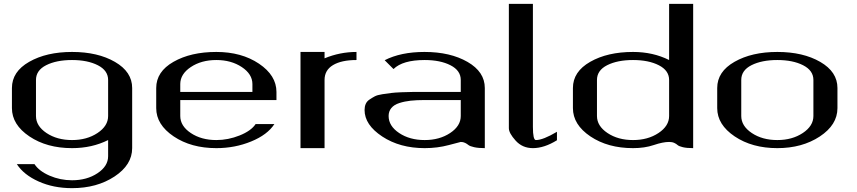

<svg xmlns="http://www.w3.org/2000/svg" viewBox="-20 -770 4456 998"><path d="M542 42V-42Q458 0 354.5 0Q223.6 0 132.8 -61Q42 -122.1 42 -208V-312.5Q42 -397.5 131.8 -448.7Q221.7 -500 354.5 -500Q488.3 -500 577.6 -448.2Q667 -396.5 667 -312.5V0Q667 86.9 575.2 147.5Q483.4 208 354.5 208Q257.8 208 180.7 173.3Q103.5 138.7 67.4 83H159.2Q182.6 119.1 237.8 143.1Q293 167 354.5 167Q431.6 167 486.8 130.4Q542 93.8 542 42ZM542 -167V-354.5Q542 -403.3 488.8 -430.7Q435.5 -458 354.5 -458Q273.4 -458 220.2 -431.2Q167 -404.3 167 -354.5V-167Q167 -115.2 221.7 -78.6Q276.4 -42 354.5 -42Q431.6 -42 486.8 -78.6Q542 -115.2 542 -167Z M1417 -250H917V-167Q917 -115.2 971.7 -78.6Q1026.4 -42 1104.5 -42Q1166 -42 1225.6 -65.9Q1285.2 -89.8 1308.6 -125H1406.2Q1370.1 -69.3 1285.6 -34.7Q1201.2 0 1104.5 0Q973.6 0 882.8 -61Q792 -122.1 792 -208V-312.5Q792 -397.5 881.8 -448.7Q971.7 -500 1104.5 -500Q1235.4 -500 1326.2 -439Q1417 -377.9 1417 -292ZM917 -292H1292V-333Q1292 -384.8 1236.8 -421.4Q1181.6 -458 1104.5 -458Q1026.4 -458 971.7 -421.4Q917 -384.8 917 -333Z M1833 -500V-458Q1754.9 -458 1710.9 -431.6Q1667 -405.3 1667 -354.5V0H1542V-500H1667V-466.8Q1747.1 -500 1833 -500Z M2500 0Q2466.8 0 2444.8 -4.9Q2422.9 -9.8 2415 -16.1Q2407.2 -22.5 2397.5 -27.3Q2387.7 -32.2 2375 -32.2Q2373 -32.2 2313.5 -16.1Q2253.9 0 2187.5 0Q2058.6 0 1966.8 -60.5Q1875 -121.1 1875 -198.2Q1875 -215.8 1880.9 -229.5Q1886.7 -243.2 1900.4 -252.4Q1914.1 -261.7 1927.7 -269Q1941.4 -276.4 1967.8 -280.3Q1994.1 -284.2 2012.7 -286.6Q2031.2 -289.1 2066.9 -290.5Q2102.5 -292 2124 -292Q2145.5 -292 2187.5 -292H2375V-354.5Q2375 -403.3 2321.8 -430.7Q2268.6 -458 2187.5 -458Q2073.2 -458 2025.4 -411.1L1979.5 -457Q2063.5 -500 2186.5 -500Q2320.3 -500 2410.2 -448.2Q2500 -396.5 2500 -312.5ZM2375 -250H2187.5Q2145.5 -250 2114.3 -246.6Q2083 -243.2 2055.7 -234.4Q2028.3 -225.6 2014.2 -208.5Q2000 -191.4 2000 -167Q2000 -115.2 2054.7 -78.6Q2109.4 -42 2187.5 -42Q2264.6 -42 2319.8 -78.6Q2375 -115.2 2375 -167Z M2750 -750V-110.4Q2750 -42 2765.6 -42Q2802.7 -42 2875 -85Q2875 -85 2875 -41Q2808.6 0 2750 0Q2695.3 0 2660.2 -39.1Q2625 -78.1 2625 -103.5V-750Z M3583 0Q3549.8 0 3529.3 -4.9Q3508.8 -9.8 3502 -16.1Q3495.1 -22.5 3484.4 -27.3Q3473.6 -32.2 3458 -32.2Q3425.8 -32.2 3378.4 -16.1Q3331.1 0 3270.5 0Q3139.6 0 3048.8 -61Q2958 -122.1 2958 -208V-312.5Q2958 -397.5 3047.9 -448.7Q3137.7 -500 3270.5 -500Q3374 -500 3458 -458V-750H3583ZM3458 -167V-354.5Q3458 -403.3 3404.8 -430.7Q3351.6 -458 3270.5 -458Q3189.5 -458 3136.2 -431.2Q3083 -404.3 3083 -354.5V-167Q3083 -115.2 3137.7 -78.6Q3192.4 -42 3270.5 -42Q3347.7 -42 3402.8 -78.6Q3458 -115.2 3458 -167Z M4208 -167V-354.5Q4208 -403.3 4154.8 -430.7Q4101.6 -458 4020.5 -458Q3939.5 -458 3886.2 -431.2Q3833 -404.3 3833 -354.5V-167Q3833 -115.2 3887.7 -78.6Q3942.4 -42 4020.5 -42Q4097.7 -42 4152.8 -78.6Q4208 -115.2 4208 -167ZM4333 -208Q4333 -121.1 4241.2 -60.5Q4149.4 0 4020.5 0Q3889.6 0 3798.8 -61Q3708 -122.1 3708 -208V-312.5Q3708 -397.5 3797.9 -448.7Q3887.7 -500 4020.5 -500Q4154.3 -500 4243.7 -448.2Q4333 -396.5 4333 -312.5Z"/></svg>

Font: okolaks
Style: Bold
Weight: 600
Width: 8
Version: Version 000.6.0